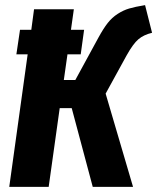

<svg xmlns="http://www.w3.org/2000/svg" viewBox="-20 -729 613 749"><path d="M573.2 -601.1Q540.5 -593.3 520 -575.9Q499.5 -558.6 474.1 -513.2L392.1 -363.8L499 0H341.8L259.8 -307.1H212.9L169.9 0H16.1L87.9 -517.1H43.9L58.1 -612.8H102.1L112.8 -692.9H268.1L256.8 -612.8H308.1L294.9 -517.1H243.2L229 -417H273.9L363.8 -582Q383.3 -617.7 400.1 -639.2Q417 -660.6 439 -674.8Q460.9 -689 483.9 -695.8Q506.8 -702.6 545.9 -709Z"/></svg>

Font: Fira Sans Compressed
Style: Bold Italic
Weight: 700
Width: 3
Italic angle: -8°
Designer: Carrois Corporate & Edenspiekermann AG
Foundry: Carrois Corporate GbR & Edenspiekermann AG
Version: Version 4.203;PS 004.203;hotconv 1.0.88;makeotf.lib2.5.64775